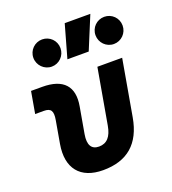

<svg xmlns="http://www.w3.org/2000/svg" viewBox="-144 -903 914 1021"><g transform="rotate(-20 312.5 -392.5)"><path d="M265.1 9.8C402.3 9.8 482.9 -59.6 507.8 -200.2L563.5 -517.6H423.3L368.2 -204.1C357.9 -145.5 332 -115.7 287.1 -115.7C244.6 -115.7 226.6 -145.5 236.8 -204.1L262.7 -351.6C282.2 -460.4 230 -517.6 111.3 -517.6H47.9L26.4 -394.5H75.7C115.7 -394.5 127 -376.5 118.2 -326.2L96.2 -200.2C73.2 -68.4 136.2 9.8 265.1 9.8ZM287.1 -609.4H407.7L484.4 -794.9H339.4ZM547.9 -601.1C590.3 -601.1 624.5 -635.7 624.5 -678.2C624.5 -721.2 590.3 -754.9 547.9 -754.9C505.4 -754.9 471.2 -721.2 471.2 -678.2C471.2 -635.7 505.4 -601.1 547.9 -601.1ZM196.3 -601.1C238.8 -601.1 272.9 -635.7 272.9 -678.2C272.9 -721.2 238.8 -754.9 196.3 -754.9C154.3 -754.9 119.6 -721.2 119.6 -678.2C119.6 -635.7 154.3 -601.1 196.3 -601.1Z"/></g></svg>

Font: Cascadia Code NF
Style: Bold Italic
Weight: 700
Italic angle: -10°
Monospace: yes
Designer: Aaron Bell
Foundry: Saja Typeworks
Version: Version 2404.023